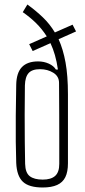

<svg xmlns="http://www.w3.org/2000/svg" viewBox="-20 -825 378 852"><path d="M169.5 7Q108.5 7 81.5 -18.5Q54.5 -44 52 -102Q50.5 -144 50 -196Q49.5 -248 50 -311Q50.5 -374 52 -449Q53 -502 77.2 -527.2Q101.5 -552.5 149 -552.5Q175 -552.5 196.8 -542.5Q218.5 -532.5 228 -516.5H237Q232 -551.5 223.8 -580.2Q215.5 -609 204 -633.5L125 -598.5L109.5 -629L187.5 -663.5Q166.5 -696.5 140 -722.5Q113.5 -748.5 81 -771L101.5 -805Q139.5 -777.5 170.2 -748Q201 -718.5 223.5 -681L302 -715.5L317.5 -685.5L240 -651Q260 -607 270.8 -548Q281.5 -489 281.5 -406.5Q281.5 -355.5 281.5 -304.5Q281.5 -253.5 281.5 -202.5Q281.5 -151.5 281.5 -100Q281.5 -62.5 270 -39Q258.5 -15.5 233.5 -4.2Q208.5 7 169.5 7ZM169.5 -28Q206.5 -28 224.8 -44.5Q243 -61 243 -97.5Q243 -150 243 -202Q243 -254 242.8 -315.2Q242.5 -376.5 242 -457Q242 -486.5 216.5 -502.2Q191 -518 157.5 -518Q122.5 -518 107 -500.8Q91.5 -483.5 90.5 -446Q89.5 -379.5 89.5 -316.2Q89.5 -253 90 -197.2Q90.5 -141.5 91.5 -98Q92.5 -58 112.2 -43Q132 -28 169.5 -28Z"/></svg>

Font: Big Shoulders Thin
Style: Regular
Weight: 100
Version: Version 2.002